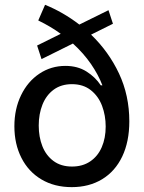

<svg xmlns="http://www.w3.org/2000/svg" viewBox="-20 -770 599 801"><path d="M359.9 -625.5Q433.6 -554.7 476.6 -463.1Q519.5 -371.6 519.5 -263.7Q519.5 -179.2 490 -117.2Q460.4 -55.2 406 -22.2Q351.6 10.7 279.3 10.7Q207 10.7 152.8 -21.5Q98.6 -53.7 69.3 -111.6Q40 -169.4 40 -243.2Q40 -315.4 67.9 -372.8Q95.7 -430.2 144.3 -462.6Q192.9 -495.1 252.9 -495.1Q303.7 -495.1 340.8 -471.7Q377.9 -448.2 400.4 -414.1H407.2Q390.1 -458.5 359.4 -503.2Q328.6 -547.9 284.2 -588.4L153.3 -523.4L134.8 -580.1L233.4 -628.9Q191.9 -659.2 139.6 -684.6L168 -750Q243.7 -719.2 311 -667.5L432.6 -727.5L451.2 -670.9ZM420.9 -242.2Q420.9 -288.1 405.8 -328.4Q390.6 -368.7 358.9 -393.8Q327.1 -418.9 280.3 -418.9Q235.4 -418.9 204.1 -396Q172.9 -373 157.2 -333.7Q141.6 -294.4 141.6 -246.1Q141.6 -198.7 156.7 -160.2Q171.9 -121.6 203.1 -98.4Q234.4 -75.2 280.3 -75.2Q324.7 -75.2 356.4 -96.7Q388.2 -118.2 404.5 -156Q420.9 -193.8 420.9 -242.2Z"/></svg>

Font: Pretendard GOV Medium
Style: Regular
Weight: 500
Designer: Base glyphs from Inter by Rasmus Andersson; Hangeul glyphs from Noto Sans CJK(Source Han Sans) by Jang Soo-young and Kan
Foundry: Kil Hyung-jin
Version: Version 1.309